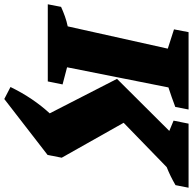

<svg xmlns="http://www.w3.org/2000/svg" viewBox="-57 -675 900 896"><g transform="rotate(90 393.0 -227.0)"><path d="M-35 0 -23 -62Q-1 -72 21.5 -80Q44 -88 68 -93L172 -560L82 -589L95 -657H456L444 -595Q420 -586 397.5 -578Q375 -570 353 -563L259 -90L339 -69L325 0ZM407 203 351 174Q378 119 408.5 74Q439 29 474 -9L313 -323L556 -567L508 -587L522 -657H821L809 -596Q766 -571 725 -555L518 -354L681 -65L668 1Z"/></g></svg>

Font: Piazzolla SC ExtraBold
Style: Italic
Weight: 800
Italic angle: -11.3°
Designer: Juan Pablo del Peral
Foundry: Huerta Tipografica
Version: Version 1.330